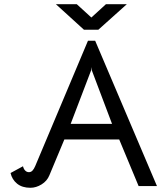

<svg xmlns="http://www.w3.org/2000/svg" viewBox="-20 -881 794 910"><path d="M30 -61 89 -93Q92 -80 99.5 -72.5Q107 -65 117 -65Q127 -65 134 -72.5Q141 -80 147 -94L397 -688H431L724 1H637L545 -220H285L214 -50Q203 -23 177 -7Q151 9 124 9Q85 9 61 -10.5Q37 -30 30 -61ZM511 -294 415 -548 413 -563 412 -548 315 -294ZM344 -861 413 -798 482 -861H581L446 -740H378L245 -861Z"/></svg>

Font: Bellota
Style: Bold
Weight: 700
Designer: Kemie Guaida
Foundry: Kemie Guaida
Version: Version 4.001